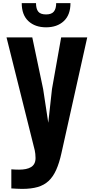

<svg xmlns="http://www.w3.org/2000/svg" viewBox="-20 -1051 594 1237"><path d="M53 163V40Q67 41 79.5 41.5Q92 42 103 42Q127 42 146.5 38Q166 34 180 25.5Q194 17 201.5 2.5Q209 -12 209 -33Q209 -48 207.5 -59.5Q206 -71 204 -82L22 -810H188L258 -477L291 -260L315 -478L374 -810H542L376 -65Q362 -1 342 43.5Q322 88 293 115Q264 142 222.5 154Q181 166 122 166Q107 166 90 165Q73 164 53 163ZM277 -875Q206 -875 163 -915Q120 -955 120 -1031H212Q212 -994 226.5 -976Q241 -958 277 -958Q312 -958 327 -976.5Q342 -995 342 -1031H434Q434 -955 391 -915Q348 -875 277 -875Z"/></svg>

Font: Oswald
Style: Bold
Weight: 700
Designer: Vernon Adams
Foundry: Vernon Adams
Version: Version 4.103;gftools[0.9.33.dev8+g029e19f]